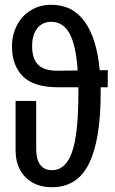

<svg xmlns="http://www.w3.org/2000/svg" viewBox="-20 -769 480 801"><path d="M429 -405H400V-382Q400 -186 351.5 -87Q303 12 197 12Q128 12 86.5 -29.5Q45 -71 45 -143V-348H131V-147Q131 -105 147.5 -82Q164 -59 197 -59Q254 -59 280.5 -134.5Q307 -210 307 -382V-405H221Q121 -405 75.5 -450.5Q30 -496 30 -575Q30 -623 50.5 -663Q71 -703 108.5 -726Q146 -749 194 -749Q283 -749 333.5 -678.5Q384 -608 396 -476H430ZM304 -475Q297 -581 270 -629.5Q243 -678 194 -678Q157 -678 135.5 -651Q114 -624 114 -577Q114 -523 140 -498Q166 -473 222 -474Z"/></svg>

Font: Fira Sans Compressed
Style: Regular
Weight: 400
Width: 1
Designer: bBox Type GmbH & Carrois Corporate GbR & Edenspiekermann AG
Foundry: bBox Type GmbH & Carrois Corporate GbR & Edenspiekermann AG
Version: Version 4.301